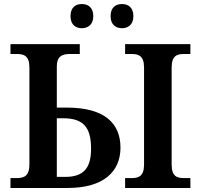

<svg xmlns="http://www.w3.org/2000/svg" viewBox="-20 -933 997 953"><path d="M586 -793C615 -793 642 -810 642 -853C642 -897 615 -913 586 -913C555 -913 529 -897 529 -853C529 -810 555 -793 586 -793ZM386 -793C416 -793 443 -810 443 -853C443 -897 416 -913 386 -913C356 -913 330 -897 330 -853C330 -810 356 -793 386 -793ZM32 0H316C495 0 578 -82 578 -200C578 -318 503 -399 311 -399H262V-603C262 -652 287 -665 326 -665H376V-714H32V-665H63C99 -665 126 -656 126 -598V-116C126 -64 104 -49 63 -49H32ZM601 0H925V-49H894C859 -49 832 -57 832 -116V-598C832 -657 859 -665 894 -665H925V-714H601V-665H632C667 -665 695 -657 695 -598V-116C695 -57 667 -49 632 -49H601ZM262 -55V-346H292C392 -346 432 -304 432 -195C432 -101 397 -55 304 -55Z"/></svg>

Font: Noto Serif Semi
Style: Regular
Weight: 600
Designer: Monotype Design Team
Foundry: Monotype Imaging Inc.
Version: Version 1.002